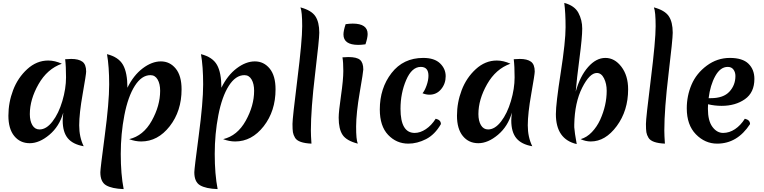

<svg xmlns="http://www.w3.org/2000/svg" viewBox="-20 -977 5273 1326"><path d="M186 -189Q186 -142 203.5 -112.5Q221 -83 253 -83Q300 -83 342.5 -138Q385 -193 410.5 -279Q436 -365 436 -442.5Q436 -520 430 -568Q460 -570 472 -570Q523 -570 549 -551Q575 -532 575 -483Q575 -464 551 -328.5Q527 -193 527 -111.5Q527 -30 558 33Q483 20 448 -22.5Q413 -65 413 -145Q413 -159 417 -199Q390 -104 321 -46Q252 12 185.5 12Q119 12 78.5 -37.5Q38 -87 38 -178Q38 -269 70.5 -354.5Q103 -440 168 -499.5Q233 -559 313 -559Q359 -559 407 -537Q306 -501 246 -395.5Q186 -290 186 -189Z M860 -371Q902 -457 965.5 -505Q1029 -553 1091 -553Q1153 -553 1193.5 -503.5Q1234 -454 1234 -360Q1234 -210 1152 -105Q1070 0 955 0Q914 0 872 -16Q970 -39 1028 -143Q1086 -247 1086 -350Q1086 -398 1068.5 -428Q1051 -458 1019 -458Q958 -458 911 -384Q864 -310 839 -181.5Q814 -53 814 86.5Q814 226 834 329Q752 326 712.5 302.5Q673 279 673 213Q673 189 703.5 -40.5Q734 -270 734 -394Q734 -518 719 -603Q799 -583 829.5 -529Q860 -475 860 -371Z M1509 -371Q1551 -457 1614.5 -505Q1678 -553 1740 -553Q1802 -553 1842.5 -503.5Q1883 -454 1883 -360Q1883 -210 1801 -105Q1719 0 1604 0Q1563 0 1521 -16Q1619 -39 1677 -143Q1735 -247 1735 -350Q1735 -398 1717.5 -428Q1700 -458 1668 -458Q1607 -458 1560 -384Q1513 -310 1488 -181.5Q1463 -53 1463 86.5Q1463 226 1483 329Q1401 326 1361.5 302.5Q1322 279 1322 213Q1322 189 1352.5 -40.5Q1383 -270 1383 -394Q1383 -518 1368 -603Q1448 -583 1478.5 -529Q1509 -475 1509 -371Z M2055 -926Q2130 -906 2157.5 -865.5Q2185 -825 2185 -751Q2185 -707 2156 -465Q2127 -223 2127 -75Q2127 -43 2131 15Q2040 11 2018 -25Q2006 -45 2003 -63.5Q2000 -82 2000 -121Q2000 -160 2033.5 -428Q2067 -696 2067 -796Q2067 -896 2055 -926Z M2451 15Q2373 -5 2346 -45.5Q2319 -86 2319 -164Q2319 -206 2335 -316Q2351 -426 2351 -487Q2351 -548 2345 -581Q2367 -583 2386 -583Q2444 -583 2466.5 -563.5Q2489 -544 2489 -497Q2489 -482 2464.5 -339.5Q2440 -197 2439.5 -104.5Q2439 -12 2451 15ZM2504 -671Q2476 -667 2455 -667Q2352 -667 2352 -739Q2352 -765 2367 -810Q2395 -814 2416 -814Q2519 -814 2519 -742Q2519 -716 2504 -671Z M2746 -226Q2746 -59 2844 -59Q2882 -59 2921 -85Q2960 -111 2989 -157Q3025 -149 3025 -120Q2983 -47 2922 -16Q2861 15 2800 15Q2718 15 2660.5 -45.5Q2603 -106 2603 -221Q2603 -368 2684 -472.5Q2765 -577 2903 -577Q2980 -577 3019 -539.5Q3058 -502 3058 -450.5Q3058 -399 3026.5 -361Q2995 -323 2946 -323Q2922 -323 2898 -333Q2913 -350 2926 -386.5Q2939 -423 2939 -454Q2939 -515 2886 -515Q2824 -515 2785 -424Q2746 -333 2746 -226Z M3284 -189Q3284 -142 3301.5 -112.5Q3319 -83 3351 -83Q3398 -83 3440.5 -138Q3483 -193 3508.5 -279Q3534 -365 3534 -442.5Q3534 -520 3528 -568Q3558 -570 3570 -570Q3621 -570 3647 -551Q3673 -532 3673 -483Q3673 -464 3649 -328.5Q3625 -193 3625 -111.5Q3625 -30 3656 33Q3581 20 3546 -22.5Q3511 -65 3511 -145Q3511 -159 3515 -199Q3488 -104 3419 -46Q3350 12 3283.5 12Q3217 12 3176.5 -37.5Q3136 -87 3136 -178Q3136 -269 3168.5 -354.5Q3201 -440 3266 -499.5Q3331 -559 3411 -559Q3457 -559 3505 -537Q3404 -501 3344 -395.5Q3284 -290 3284 -189Z M3956 -344Q3986 -451 4041.5 -514Q4097 -577 4161 -577Q4225 -577 4271.5 -516Q4318 -455 4318 -360Q4318 -213 4239.5 -106.5Q4161 0 4060 0Q4025 0 3990 -16Q4033 -28 4068 -65Q4103 -102 4125 -150Q4170 -250 4170 -350Q4170 -399 4151.5 -436Q4133 -473 4102 -473Q4052 -473 4000.5 -371Q3949 -269 3946 -117V-98Q3948 -63 3963 18Q3819 -15 3819 -189Q3819 -260 3852.5 -475Q3886 -690 3886 -789Q3886 -888 3877 -957Q3948 -938 3974.5 -888.5Q4001 -839 4001 -779Q4001 -719 3982 -574.5Q3963 -430 3956 -344Z M4496 -926Q4571 -906 4598.5 -865.5Q4626 -825 4626 -751Q4626 -707 4597 -465Q4568 -223 4568 -75Q4568 -43 4572 15Q4481 11 4459 -25Q4447 -45 4444 -63.5Q4441 -82 4441 -121Q4441 -160 4474.5 -428Q4508 -696 4508 -796Q4508 -896 4496 -926Z M4964 -246Q4916 -246 4870 -257Q4869 -247 4869 -226Q4869 -143 4900 -101Q4931 -59 4974 -59Q5017 -59 5056 -85Q5095 -111 5124 -157Q5160 -149 5160 -120Q5072 15 4933 15Q4849 15 4786 -49.5Q4723 -114 4723 -229Q4723 -315 4756 -392.5Q4789 -470 4861 -523.5Q4933 -577 5020.5 -577Q5108 -577 5149 -537Q5190 -497 5190 -432Q5190 -338 5124.5 -292Q5059 -246 4964 -246ZM5006 -515Q4955 -515 4920 -452Q4885 -389 4874 -299H4889Q4976 -299 5017.5 -344Q5059 -389 5059 -452Q5059 -478 5045.5 -496.5Q5032 -515 5006 -515Z"/></svg>

Font: MeriendaOneRegular
Style: Regular
Weight: 400
Designer: Eduardo Rodriguez Tunni
Foundry: Eduardo Rodriguez Tunni
Version: Version 1.001